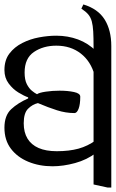

<svg xmlns="http://www.w3.org/2000/svg" viewBox="148 -663 522 866"><g transform="rotate(90 409.0 -230.0)"><path d="M292 11Q247 11 217.5 -11.5Q188 -34 170 -69.5Q152 -105 144.5 -145.5Q137 -186 137 -223Q137 -275 154 -321Q171 -367 207 -403L316 -396Q253 -379 217.5 -333.5Q182 -288 182 -223Q182 -164 210.5 -122Q239 -80 303 -80Q336 -80 355.5 -90Q375 -100 385.5 -113Q396 -126 401 -136Q394 -145 389.5 -175Q385 -205 385 -238Q385 -274 391 -302.5Q397 -331 412 -331Q447 -331 466.5 -323.5Q486 -316 486 -305Q486 -266 473.5 -226.5Q461 -187 441 -140Q447 -115 466.5 -95.5Q486 -76 532 -76Q573 -76 601 -93Q629 -110 643.5 -143Q658 -176 658 -225Q658 -281 646.5 -323Q635 -365 608 -402L665 -403Q697 -361 711.5 -307.5Q726 -254 726 -206Q726 -146 705.5 -96.5Q685 -47 646.5 -18Q608 11 552 11Q497 11 468.5 -19.5Q440 -50 420 -96H415Q409 -78 393.5 -52.5Q378 -27 352.5 -8Q327 11 292 11ZM15 -336 -4 -345Q16 -411 64 -441Q112 -471 184 -471H822V-455L808 -391H187Q146 -391 118.5 -389.5Q91 -388 72.5 -383Q54 -378 41 -367Q28 -356 15 -336Z"/></g></svg>

Font: STIX Two Text
Style: Regular
Weight: 400
Designer: Ross Mills, John Hudson & Paul Hanslow, Tiro Typeworks Ltd; with prior portions MicroPress Inc., and Coen Hoffman.
Foundry: Tiro Typeworks Ltd
Version: Version 2.13 b171